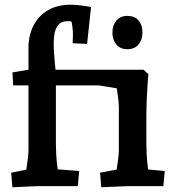

<svg xmlns="http://www.w3.org/2000/svg" viewBox="-20 -790 736 815"><path d="M520.3 -581.2Q490.4 -581.2 473.8 -601.4Q457.2 -621.5 457.2 -651.5Q457.2 -682.4 473.8 -702.4Q490.4 -722.5 520.3 -722.5Q550.8 -722.5 567.7 -703.7Q584.6 -685 584.6 -651.5Q584.6 -620.9 567.9 -601Q551.2 -581.2 520.3 -581.2ZM217.3 -451.3V-182.5Q217.3 -135.8 222 -94.5Q226.8 -53.2 230.5 -31.4L173.1 -75.4L316 -64.1L310.3 0H142.5Q135.7 0 116.4 1Q97.1 2 74.3 3Q51.5 4 32.5 5L27.5 -57L143.4 -80L84.9 -29Q87.5 -41.5 91 -65.3Q94.5 -89.1 97.7 -113.8Q100.9 -138.5 100.9 -152.5V-453.4L116.2 -427.4H35.9L32.9 -482.7L115.8 -496.6L100.9 -478V-586.9Q100.9 -640.8 122.5 -682.2Q144.1 -723.5 184 -746.8Q224 -770 280.1 -770Q302.8 -770 322.4 -767.2Q341.9 -764.4 366.5 -760.5L349.7 -603.5L288.5 -606.5L289.7 -647.9Q289.7 -658.6 286.6 -681.2Q283.5 -703.7 279.3 -719L321.3 -691.4Q318.7 -691.4 308 -693.6Q297.2 -695.8 285.7 -698Q274.2 -700.3 268.2 -700.3Q240.6 -700.3 227 -684Q213.5 -667.7 210 -638.1Q206.5 -608.5 209.2 -567.9Q211.9 -527.3 217.3 -478L202.7 -494H589.5L609.8 -475.4Q608.2 -456.5 606 -425.9Q603.9 -395.3 602.6 -363.1Q601.3 -330.9 601.3 -306.3V-182.5Q601.3 -135.8 605.9 -94.5Q610.5 -53.2 614.1 -31.4L556.7 -75.4L679.3 -64.1L673.5 0H526.2Q519.4 0 499.1 1Q478.8 2 454.1 3Q429.5 4 409.8 5L404.8 -57L527 -80L468.5 -29Q471.2 -41.5 474.7 -65.3Q478.2 -89.1 481.4 -113.8Q484.5 -138.5 484.5 -152.5V-336.3Q484.5 -350.5 481.4 -375.5Q478.3 -400.5 474.1 -426.9Q470 -453.4 467 -471.5L525.7 -407.1L399.2 -427.4H202.7Z"/></svg>

Font: Andada Pro
Style: Regular
Weight: 400
Designer: Carolina Giovagnoli
Foundry: Huerta Tipografica
Version: Version 3.003